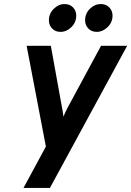

<svg xmlns="http://www.w3.org/2000/svg" viewBox="-20 -738 650 952"><path d="M96.5 194 207.5 -11.5 112 -511H232L287.5 -204.5Q289.5 -194.5 291.5 -182.2Q293.5 -170 294.5 -159.5Q303.5 -182 315.5 -204.5L481 -511H610.5L227.5 194ZM460 -580Q433.5 -580 417.8 -596.8Q402 -613.5 402 -637.5Q402 -671 425.8 -694.5Q449.5 -718 479.5 -718Q506 -718 522 -701.2Q538 -684.5 538 -660.5Q538 -627 513.5 -603.5Q489 -580 460 -580ZM280 -580Q254 -580 238.2 -596.8Q222.5 -613.5 222.5 -637.5Q222.5 -671 246.8 -694.5Q271 -718 299 -718Q326.5 -718 342.2 -701.2Q358 -684.5 358 -660.5Q358 -627 334 -603.5Q310 -580 280 -580Z"/></svg>

Font: Overpass
Style: Bold Italic
Weight: 700
Italic angle: -10°
Designer: Delve Withrington, Dave Bailey, Thomas Jockin
Foundry: Delve Fonts LLC
Version: Version 4.000; ttfautohint (v1.8.3)